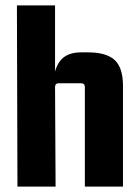

<svg xmlns="http://www.w3.org/2000/svg" viewBox="-20 -695 518 715"><path d="M282 -500H308Q376 -500 407 -471.5Q438 -443 438 -375V0H296V-371Q296 -385 282 -385H199Q185 -385 185 -371L187 0H45L43 -675H185V-385H180Q180 -438 204.5 -469Q229 -500 282 -500Z"/></svg>

Font: Gemunu Libre ExtraLight ExtraBold
Style: Regular
Weight: 800
Version: Version 1.100